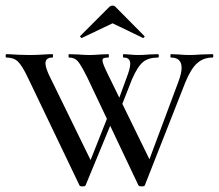

<svg xmlns="http://www.w3.org/2000/svg" viewBox="-25 -661 780 684"><path d="M732 -456Q700 -456 677.5 -436Q655 -416 635 -367L491 -1Q490 3 480 3Q471 3 468 -1L286 -385Q264 -429 252.5 -442.5Q241 -456 221 -456Q219 -456 219 -462Q219 -468 221 -468L252 -467Q278 -465 295 -465Q310 -465 334 -467L361 -468Q363 -468 363 -462Q363 -456 361 -456Q350 -456 345 -454Q340 -452 340 -446Q340 -440 345.5 -426.5Q351 -413 360 -395L513 -82L478 -15L611 -371Q622 -401 622 -419Q622 -456 584 -456Q582 -456 582 -462Q582 -468 584 -468L611 -467Q633 -465 650 -465Q667 -465 693 -467L732 -468Q735 -468 735 -462Q735 -456 732 -456ZM269 3Q259 3 258 -1L74 -385Q54 -427 39 -441.5Q24 -456 -2 -456Q-5 -456 -5 -462Q-5 -468 -2 -468Q11 -468 39 -466L79 -465Q105 -465 135 -467Q146 -468 162 -468Q164 -468 164 -462Q164 -456 162 -456Q137 -456 137 -435Q137 -422 149 -395L302 -82L268 -16L364 -258L380 -243L280 -1Q279 3 269 3ZM439 -434Q439 -456 415 -456Q413 -456 413 -462Q413 -468 415 -468Q424 -468 439 -466.5Q454 -465 468 -465Q486 -465 506 -467L538 -468Q541 -468 541 -462Q541 -456 538 -456Q504 -456 484.5 -440Q465 -424 445 -378L392 -243L380 -258L426 -384Q439 -417 439 -434ZM376 -641Q382 -641 387 -636L489 -533Q490 -533 490 -531Q490 -529 487.5 -527Q485 -525 484 -526L376 -578L267 -526Q265 -525 262 -528.5Q259 -532 261 -533L364 -636Q369 -641 376 -641Z"/></svg>

Font: Cormorant Unicase Medium
Style: Regular
Weight: 500
Designer: Christian Thalmann (Catharsis Fonts)
Foundry: Catharsis Fonts
Version: Version 4.000